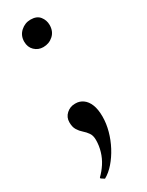

<svg xmlns="http://www.w3.org/2000/svg" viewBox="-181 -502 563 735"><g transform="rotate(-30 100.0 -135.0)"><path d="M94 -354Q72 -354 56.2 -369Q40.5 -384 40.5 -408.5Q40.5 -435.5 59.5 -452.8Q78.5 -470 103.5 -470Q131 -470 144 -453.5Q157 -437 157 -416Q157 -387.5 138.5 -370.8Q120 -354 94 -354ZM46 200 31.5 190.5V186.5Q49 169.5 62.5 148.8Q76 128 83.2 103.8Q90.5 79.5 90.5 54Q90.5 34.5 82.2 22.8Q74 11 63 1.5Q52 -8 44 -20.8Q36 -33.5 36 -55Q36 -77 52 -91.5Q68 -106 89 -106H93Q110.5 -106 125.2 -95.5Q140 -85 148.5 -64Q157 -43 157 -11Q157 20 148.2 51.8Q139.5 83.5 124 112.8Q108.5 142 88.5 165Q68.5 188 46.5 200Z"/></g></svg>

Font: Merriweather 144pt
Style: Regular
Weight: 400
Version: Version 2.100